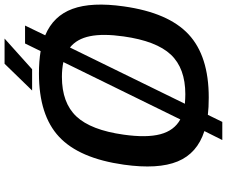

<svg xmlns="http://www.w3.org/2000/svg" viewBox="-96 -813 989 837"><g transform="rotate(-90 398.5 -394.5)"><path d="M627.4 -779.8H705.6L663.1 -691.9Q747.6 -656.7 778.3 -573Q809.1 -489.3 789.1 -349.1Q761.7 -154.8 667.2 -66.9Q572.8 21 392.1 21Q347.7 21 316.4 17.1L285.6 80.1H206.5L245.6 2Q148.4 -29.3 113.3 -114.5Q78.1 -199.7 99.1 -349.1Q126.5 -543.5 220.5 -631.3Q314.5 -719.2 496.1 -719.2Q550.3 -719.2 594.2 -711.9ZM546.4 -612.8Q516.1 -619.1 481.9 -619.1Q368.7 -619.1 309.3 -555.9Q250 -492.7 230 -350.1Q215.8 -250 231.9 -189.7Q248 -129.4 296.4 -103ZM364.7 -83Q390.1 -81.1 406.2 -81.1Q519.5 -81.1 578.9 -144.3Q638.2 -207.5 658.2 -350.1Q670.9 -439.5 659.2 -496.8Q647.5 -554.2 609.9 -584ZM422.4 -749 539.1 -869.1H648.9L515.1 -749Z"/></g></svg>

Font: Fivo Sans Med
Style: Regular
Weight: 450
Designer: Alexander Slobzheninov
Foundry: Alexander Slobzheninov
Version: 1.0